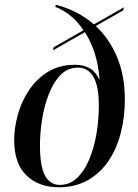

<svg xmlns="http://www.w3.org/2000/svg" viewBox="-20 -782 585 812"><path d="M229 10Q144 10 92 -40Q40 -90 40 -190Q40 -240 55 -295.5Q70 -351 102 -399.5Q134 -448 182.5 -478Q231 -508 298 -508Q374 -508 401 -443Q394 -560 339 -646L204 -569L207 -582L333 -654Q310 -689 280 -714Q250 -739 214 -753L216 -762Q309 -738 377 -679L504 -751L501 -738L385 -672Q443 -618 475.5 -539.5Q508 -461 508 -362Q508 -286 490.5 -218.5Q473 -151 438 -100Q403 -49 350.5 -19.5Q298 10 229 10ZM233 0Q275 0 306 -29.5Q337 -59 357.5 -108Q378 -157 388 -216.5Q398 -276 398 -336Q398 -496 309 -496Q266 -496 236 -465Q206 -434 186.5 -384Q167 -334 158 -277Q149 -220 149 -167Q149 -78 170.5 -39Q192 0 233 0Z"/></svg>

Font: Noto Serif Display SemiCondensed Medium
Style: Italic
Weight: 500
Width: 4
Italic angle: -12°
Designer: Monotype Design Team
Foundry: Monotype Imaging Inc.
Version: Version 2.009